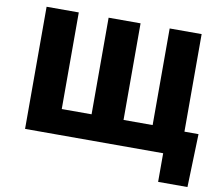

<svg xmlns="http://www.w3.org/2000/svg" viewBox="-93 -841 1307 1126"><g transform="rotate(10 561.0 -278.0)"><path d="M1102.3 -146.3 1092.3 170.5H917.6V0H95.2V-727.3H286.9V-152H464.5V-727.3H654.8V-152H828.1V-727.3H1018.5V-146.3Z"/></g></svg>

Font: Karasuma Gothic
Style: Black
Weight: 900
Designer: Rasmus Andersson / Ryoko Nishizuka
Foundry: Genbu
Version: Version 1.00